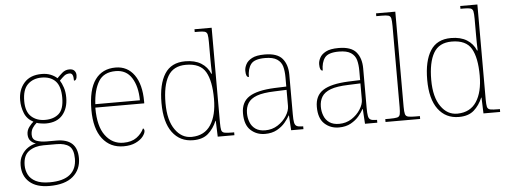

<svg xmlns="http://www.w3.org/2000/svg" viewBox="-59 -929 3544 1338"><g transform="rotate(-5 1713.5 -260.0)"><path d="M236.8 240.2Q146 240.2 97.4 197Q48.8 153.8 48.8 80.1Q48.8 38.6 66.9 8.8Q85 -22 112.3 -40Q139.6 -58.1 168 -63Q146 -69.8 130.9 -86.4Q115.7 -103 115.7 -131.8Q115.7 -160.2 133.8 -183.6Q151.9 -207 164.1 -215.8Q119.6 -238.8 102.3 -282.5Q85 -326.2 85 -372.1Q85 -445.8 127.4 -493.9Q169.9 -542 250 -542Q285.6 -542 312.7 -531Q339.8 -520 357.9 -502.9Q372.1 -518.1 394 -537.6Q416 -557.1 444.8 -557.1Q469.7 -557.1 480.7 -543.9Q491.7 -530.8 491.7 -513.2Q491.7 -476.1 470.7 -476.1Q470.7 -504.4 464.4 -516.6Q458 -528.8 444.8 -528.8Q421.9 -528.8 406.7 -516.4Q391.6 -503.9 373 -484.9Q385.7 -465.8 396.2 -434.8Q406.7 -403.8 406.7 -363.8Q406.7 -289.1 367.2 -242.4Q327.6 -195.8 250 -195.8Q237.8 -195.8 215.8 -199Q193.8 -202.1 186 -206.1Q168.9 -191.9 156.5 -172.9Q144 -153.8 144 -126Q144 -92.8 173.8 -81.8Q203.6 -70.8 243.7 -70.8H313Q458 -70.8 458 64.9Q458 144 402.3 192.1Q346.7 240.2 236.8 240.2ZM247.1 -221.2Q307.6 -221.2 343.3 -253.2Q378.9 -285.2 378.9 -365.2Q378.9 -444.8 344.5 -481Q310.1 -517.1 247.1 -517.1Q188 -517.1 150.4 -481Q112.8 -444.8 112.8 -363.8Q112.8 -290 150.4 -255.6Q188 -221.2 247.1 -221.2ZM240.7 214.8Q335.9 214.8 382.8 176.5Q429.7 138.2 429.7 65.9Q429.7 1 399.2 -22.5Q368.7 -45.9 311 -45.9H219.7Q159.7 -45.9 118.2 -16.8Q76.7 12.2 76.7 82Q76.7 116.7 92.3 147.9Q107.9 178.2 143.8 196.5Q179.7 214.8 240.7 214.8Z M775.9 9.8Q682.6 9.8 628.2 -60.5Q573.7 -130.9 573.7 -262.2Q573.7 -403.8 623.8 -472.9Q673.8 -542 766.6 -542Q849.6 -542 897.2 -475.1Q944.8 -408.2 944.8 -290V-275.9H602.5V-271Q602.5 -144.5 650.4 -80.6Q698.7 -15.1 776.9 -15.1Q833.5 -15.1 868.7 -40.5Q903.8 -65.9 920.9 -103Q929.7 -97.2 929.7 -85Q929.7 -68.4 912.1 -45.4Q894.5 -22.9 860.1 -6.6Q825.7 9.8 775.9 9.8ZM604.5 -299.8H916.5Q915.5 -397 877.7 -457Q839.8 -517.1 765.6 -517.1Q681.6 -517.1 645.8 -458Q609.9 -398.9 604.5 -299.8Z M1262.7 9.8Q1170.4 9.8 1117.4 -61.5Q1064.5 -132.8 1064.5 -267.1Q1064.5 -398.9 1110.4 -470.9Q1156.2 -543 1254.4 -543Q1321.3 -543 1365 -515.9Q1408.7 -488.8 1428.2 -440.9H1432.6Q1431.6 -469.2 1431.2 -495.6Q1430.7 -522 1430.7 -543V-662.1Q1430.7 -697.8 1426.8 -715.8Q1422.4 -731.9 1408 -736.1Q1393.6 -740.2 1363.3 -740.2H1338.4V-759.8H1458.5V-94.2Q1458.5 -60.1 1462.4 -43.5Q1466.8 -26.9 1485.4 -23.4Q1503.9 -20 1535.6 -20H1551.3V0H1434.6L1430.7 -110.8H1428.2Q1406.2 -58.1 1367.9 -24.2Q1329.6 9.8 1262.7 9.8ZM1252.4 -14.2H1256.3Q1344.2 -16.1 1387.9 -83Q1431.6 -149.9 1431.6 -265.1Q1431.6 -390.1 1394.5 -454.1Q1357.4 -518.1 1257.3 -518.1Q1168.5 -518.1 1130.4 -452.1Q1092.3 -386.2 1092.3 -264.2Q1092.3 -143.1 1139.2 -77.6Q1183.6 -14.2 1252.4 -14.2Z M1765.1 9.8Q1706.1 9.8 1665 -28.1Q1624 -65.9 1624 -146Q1624 -225.1 1680.4 -261.5Q1736.8 -297.9 1857.9 -303.2L1940.9 -306.2V-371.1Q1940.9 -414.1 1932.1 -446.8Q1922.9 -479 1894.5 -498Q1866.2 -517.1 1810.1 -517.1Q1735.8 -517.1 1711.4 -484.6Q1687 -452.1 1687 -395Q1666 -395 1666 -440.9Q1666 -462.4 1678.2 -485.4Q1689.9 -508.8 1720.9 -525.4Q1752 -542 1810.1 -542Q1897.9 -542 1933.6 -499.5Q1969.2 -457 1969.2 -386.2V-109.9Q1969.2 -70.3 1972.7 -53.2Q1976.1 -34.2 1988 -27.1Q2000 -20 2026.9 -20H2034.2V0H1948.2L1941.9 -104H1939.9Q1928.2 -82 1906.2 -55.7Q1883.8 -28.8 1848.9 -9.5Q1814 9.8 1765.1 9.8ZM1769 -15.1Q1817.9 -15.1 1856.4 -40Q1895 -64.9 1918 -101.1Q1940.9 -137.2 1940.9 -169.9V-283.2L1855 -279.8Q1775.9 -277.3 1732.4 -261.2Q1688 -244.6 1669.9 -214.8Q1651.9 -185.1 1651.9 -145Q1651.9 -110.8 1663.6 -81.5Q1674.8 -51.8 1700.9 -33.4Q1727.1 -15.1 1769 -15.1Z M2281.7 9.8Q2222.7 9.8 2181.6 -28.1Q2140.6 -65.9 2140.6 -146Q2140.6 -225.1 2197 -261.5Q2253.4 -297.9 2374.5 -303.2L2457.5 -306.2V-371.1Q2457.5 -414.1 2448.7 -446.8Q2439.5 -479 2411.1 -498Q2382.8 -517.1 2326.7 -517.1Q2252.4 -517.1 2228 -484.6Q2203.6 -452.1 2203.6 -395Q2182.6 -395 2182.6 -440.9Q2182.6 -462.4 2194.8 -485.4Q2206.5 -508.8 2237.5 -525.4Q2268.6 -542 2326.7 -542Q2414.6 -542 2450.2 -499.5Q2485.8 -457 2485.8 -386.2V-109.9Q2485.8 -70.3 2489.3 -53.2Q2492.7 -34.2 2504.6 -27.1Q2516.6 -20 2543.5 -20H2550.8V0H2464.8L2458.5 -104H2456.5Q2444.8 -82 2422.9 -55.7Q2400.4 -28.8 2365.5 -9.5Q2330.6 9.8 2281.7 9.8ZM2285.6 -15.1Q2334.5 -15.1 2373 -40Q2411.6 -64.9 2434.6 -101.1Q2457.5 -137.2 2457.5 -169.9V-283.2L2371.6 -279.8Q2292.5 -277.3 2249 -261.2Q2204.6 -244.6 2186.5 -214.8Q2168.5 -185.1 2168.5 -145Q2168.5 -110.8 2180.2 -81.5Q2191.4 -51.8 2217.5 -33.4Q2243.7 -15.1 2285.6 -15.1Z M2850.6 -20V0H2608.4V-20H2638.2Q2674.3 -20 2691.4 -23.9Q2708.5 -27.8 2711.9 -45.7Q2715.3 -63.5 2715.3 -94.2V-662.1Q2715.3 -697.8 2711.4 -715.8Q2707.5 -731.9 2692.9 -736.1Q2678.2 -740.2 2648.4 -740.2H2608.4V-759.8H2743.2V-94.2Q2743.2 -59.1 2747.6 -43.5Q2752 -26.9 2770.5 -23.4Q2789.1 -20 2820.3 -20Z M3121.6 9.8Q3029.3 9.8 2976.3 -61.5Q2923.3 -132.8 2923.3 -267.1Q2923.3 -398.9 2969.2 -470.9Q3015.1 -543 3113.3 -543Q3180.2 -543 3223.9 -515.9Q3267.6 -488.8 3287.1 -440.9H3291.5Q3290.5 -469.2 3290 -495.6Q3289.6 -522 3289.6 -543V-662.1Q3289.6 -697.8 3285.6 -715.8Q3281.2 -731.9 3266.8 -736.1Q3252.4 -740.2 3222.2 -740.2H3197.3V-759.8H3317.4V-94.2Q3317.4 -60.1 3321.3 -43.5Q3325.7 -26.9 3344.2 -23.4Q3362.8 -20 3394.5 -20H3410.2V0H3293.5L3289.6 -110.8H3287.1Q3265.1 -58.1 3226.8 -24.2Q3188.5 9.8 3121.6 9.8ZM3111.3 -14.2H3115.2Q3203.1 -16.1 3246.8 -83Q3290.5 -149.9 3290.5 -265.1Q3290.5 -390.1 3253.4 -454.1Q3216.3 -518.1 3116.2 -518.1Q3027.3 -518.1 2989.3 -452.1Q2951.2 -386.2 2951.2 -264.2Q2951.2 -143.1 2998 -77.6Q3042.5 -14.2 3111.3 -14.2Z"/></g></svg>

Font: Koh Santepheap Thin
Style: Regular
Weight: 100
Designer: Danh Hong
Version: Version 2.002; ttfautohint (v1.8.3)